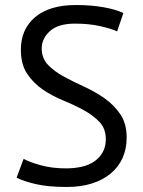

<svg xmlns="http://www.w3.org/2000/svg" viewBox="-20 -732 571 764"><path d="M401 -178Q401 -220 376 -246.5Q351 -273 313.5 -293.5Q276 -314 232 -332Q188 -350 150.5 -375.5Q113 -401 88 -438.5Q63 -476 63 -534Q63 -616 120 -664Q177 -712 282 -712Q343 -712 393 -703Q443 -694 471 -680L446 -607Q423 -618 378.5 -628Q334 -638 278 -638Q212 -638 179 -608.5Q146 -579 146 -539Q146 -500 171 -474Q196 -448 233.5 -427.5Q271 -407 315 -387Q359 -367 396.5 -340.5Q434 -314 459 -277Q484 -240 484 -185Q484 -140 468 -104Q452 -68 421 -42Q390 -16 346 -2Q302 12 246 12Q171 12 122 0.5Q73 -11 46 -25L74 -100Q97 -87 142 -74.5Q187 -62 243 -62Q276 -62 305 -68.5Q334 -75 355 -89.5Q376 -104 388.5 -126Q401 -148 401 -178Z"/></svg>

Font: PTSans
Style: Regular
Weight: 400
Designer: A.Korolkova, O.Umpeleva, V.Yefimov
Foundry: ParaType Ltd
Version: Version 2.003W OFL